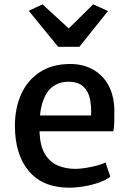

<svg xmlns="http://www.w3.org/2000/svg" viewBox="-20 -860 598 888"><path d="M299 8Q179 8 114 -68Q49 -144 49 -279Q49 -360 77.8 -424Q106.5 -488 162.8 -525.5Q219 -563 301 -564Q343 -565 380 -552Q417 -539 445.5 -512.8Q474 -486.5 490.8 -446.5Q507.5 -406.5 509 -353Q509 -321.5 508.5 -296.8Q508 -272 504 -253H116L126 -326H401Q403.5 -366 396.2 -401.8Q389 -437.5 365.2 -459.8Q341.5 -482 295 -482Q256 -482 225 -460.2Q194 -438.5 177 -387Q160 -335.5 163 -246Q166 -183 188.5 -146.5Q211 -110 247.5 -94.5Q284 -79 329 -79Q348 -79 375.5 -83.2Q403 -87.5 428.8 -94.2Q454.5 -101 468 -109L490 -43Q471.5 -28 439.8 -16.5Q408 -5 371 1.5Q334 8 299 8ZM113 -810 176.5 -840 298 -728.5 411 -840 479.5 -809 347 -643.5H249Z"/></svg>

Font: Tracken
Style: Regular
Weight: 400
Designer: Eben Sorkin
Foundry: Eben Sorkin
Version: Version 2.001